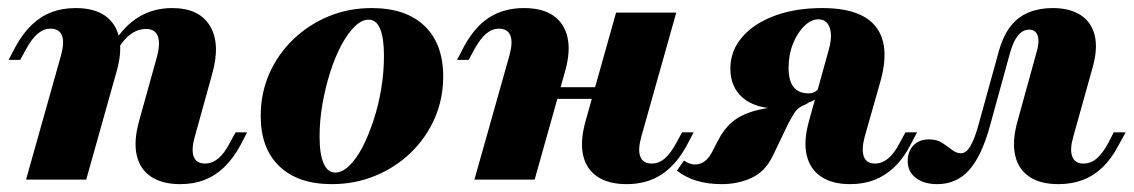

<svg xmlns="http://www.w3.org/2000/svg" viewBox="-20 -450 2842 481"><path d="M431.5 11.3Q386.3 11.3 358.5 -7.3Q330.6 -25.8 322.6 -60.9Q314.5 -96 328.2 -146L372.6 -305.6Q382.3 -341.1 375.4 -359.3Q368.5 -377.4 346 -377.4Q325.8 -377.4 308.1 -364.9Q290.3 -352.4 275.8 -327.4L263.7 -340.3Q290.3 -384.7 327.4 -407.3Q364.5 -429.8 411.3 -429.8Q479 -429.8 506 -385.1Q533.1 -340.3 511.3 -263.7L467.7 -106.5Q458.9 -75 465.3 -57.7Q471.8 -40.3 493.5 -40.3Q511.3 -40.3 526.6 -52.8Q541.9 -65.3 555.6 -91.9L570.2 -118.5H599.2L581.5 -84.7Q563.7 -52.4 541.5 -31Q519.4 -9.7 492.3 0.8Q465.3 11.3 431.5 11.3ZM45.2 0 133.1 -312.1Q141.9 -344.4 135.1 -361.3Q128.2 -378.2 106.5 -378.2Q89.5 -378.2 74.6 -365.7Q59.7 -353.2 45.2 -326.6L30.6 -300H1.6L19.4 -333.9Q37.1 -366.1 59.3 -387.5Q81.5 -408.9 108.9 -419.4Q136.3 -429.8 169.4 -429.8Q215.3 -429.8 242.7 -410.9Q270.2 -391.9 278.2 -356.9Q286.3 -321.8 272.6 -272.6L196 0Z M811.3 11.3Q726.6 11.3 679.8 -33.5Q633.1 -78.2 633.1 -159.7Q633.1 -216.1 654.4 -264.9Q675.8 -313.7 714.1 -350.8Q752.4 -387.9 802.8 -408.9Q853.2 -429.8 911.3 -429.8Q996.8 -429.8 1043.5 -385.1Q1090.3 -340.3 1090.3 -258.1Q1090.3 -202.4 1069 -153.6Q1047.6 -104.8 1009.3 -67.7Q971 -30.6 920.2 -9.7Q869.4 11.3 811.3 11.3ZM820.2 -17.7Q837.1 -17.7 854.8 -34.7Q872.6 -51.6 887.9 -81Q903.2 -110.5 915.7 -148.4Q928.2 -186.3 935.1 -227.8Q941.9 -269.4 941.9 -309.7Q941.9 -354.8 932.3 -377.8Q922.6 -400.8 903.2 -400.8Q886.3 -400.8 868.5 -383.5Q850.8 -366.1 835.1 -336.7Q819.4 -307.3 807.3 -269.4Q795.2 -231.5 787.9 -189.9Q780.6 -148.4 780.6 -108.1Q780.6 -63.7 790.7 -40.7Q800.8 -17.7 820.2 -17.7Z M1168.5 0 1256.5 -312.1Q1265.3 -344.4 1258.5 -361.3Q1251.6 -378.2 1229.8 -378.2Q1212.9 -378.2 1198 -365.7Q1183.1 -353.2 1168.5 -326.6L1154 -300H1125L1142.7 -333.9Q1169.4 -383.1 1206 -406.5Q1242.7 -429.8 1292.7 -429.8Q1338.7 -429.8 1366.1 -410.9Q1393.5 -391.9 1401.6 -356.9Q1409.7 -321.8 1396 -272.6L1319.4 0ZM1305.6 -202.4 1313.7 -231.5H1542.7L1534.7 -202.4ZM1550 11.3Q1504 11.3 1476.2 -7.7Q1448.4 -26.6 1440.7 -61.7Q1433.1 -96.8 1446.8 -146L1523.4 -418.5H1674.2L1586.3 -106.5Q1577.4 -74.2 1584.3 -57.3Q1591.1 -40.3 1612.9 -40.3Q1630.6 -40.3 1645.6 -53.2Q1660.5 -66.1 1674.2 -91.9L1688.7 -118.5H1717.7L1700 -84.7Q1673.4 -36.3 1636.7 -12.5Q1600 11.3 1550 11.3Z M2109.7 11.3Q2064.5 11.3 2036.7 -7.7Q2008.9 -26.6 2000.8 -61.7Q1992.7 -96.8 2006.5 -146L2054.8 -320.2Q2066.1 -358.1 2058.9 -379.8Q2051.6 -401.6 2029.8 -401.6Q2012.1 -401.6 1994.8 -384.7Q1977.4 -367.7 1966.5 -340.3Q1955.6 -312.9 1955.6 -279.8Q1955.6 -247.6 1968.1 -231.9Q1980.6 -216.1 2006.5 -216.1Q2017.7 -216.1 2027 -223.8Q2036.3 -231.5 2042.7 -243.5L2036.3 -209.7Q2016.1 -194.4 1986.3 -186.3Q1956.5 -178.2 1928.2 -178.2Q1872.6 -178.2 1841.1 -204.8Q1809.7 -231.5 1809.7 -278.2Q1809.7 -322.6 1839.1 -356.9Q1868.5 -391.1 1920.6 -410.5Q1972.6 -429.8 2039.5 -429.8Q2137.1 -429.8 2173.8 -383.5Q2210.5 -337.1 2186.3 -248.4L2146 -106.5Q2137.9 -75.8 2144 -58.1Q2150 -40.3 2172.6 -40.3Q2189.5 -40.3 2204.8 -52.8Q2220.2 -65.3 2233.9 -91.9L2248.4 -118.5H2277.4L2259.7 -84.7Q2242.7 -52.4 2220.2 -31Q2197.6 -9.7 2170.6 0.8Q2143.5 11.3 2109.7 11.3ZM1787.9 11.3Q1718.5 11.3 1675.8 -22.6L1693.5 -47.6Q1708.1 -37.9 1721 -37.9Q1734.7 -37.9 1746 -46.4Q1757.3 -54.8 1766.9 -75L1778.2 -96.8Q1792.7 -125.8 1813.3 -143.5Q1833.9 -161.3 1865.7 -171Q1897.6 -180.6 1943.5 -183.9L2005.6 -191.1Q1991.1 -186.3 1983.1 -180.6Q1975 -175 1969 -165.3Q1962.9 -155.6 1954 -138.7L1915.3 -58.1Q1896.8 -20.2 1862.9 -4.4Q1829 11.3 1787.9 11.3Z M2328.2 11.3Q2294.4 11.3 2274.2 -4.4Q2254 -20.2 2254 -46Q2254 -71 2268.5 -85.9Q2283.1 -100.8 2307.3 -100.8Q2327.4 -100.8 2340.7 -91.9Q2354 -83.1 2364.9 -74.6Q2375.8 -66.1 2387.1 -66.1Q2396 -66.1 2402.8 -73Q2409.7 -79.8 2416.9 -95.6Q2424.2 -111.3 2431.5 -137.9L2482.3 -321.8Q2493.5 -361.3 2512.1 -384.7Q2530.6 -408.1 2557.3 -419Q2583.9 -429.8 2616.9 -429.8Q2660.5 -429.8 2687.5 -412.1Q2714.5 -394.4 2722.6 -360.9Q2730.6 -327.4 2716.9 -279.8L2668.5 -106.5Q2659.7 -75.8 2666.1 -58.1Q2672.6 -40.3 2694.4 -40.3Q2712.9 -40.3 2727.8 -53.2Q2742.7 -66.1 2756.5 -91.9L2770.2 -118.5H2800L2781.5 -84.7Q2764.5 -52.4 2742.3 -31Q2720.2 -9.7 2692.7 0.8Q2665.3 11.3 2631.5 11.3Q2585.5 11.3 2558.1 -7.7Q2530.6 -26.6 2523 -61.7Q2515.3 -96.8 2529 -146L2576.6 -318.5Q2582.3 -337.9 2581.5 -350.4Q2580.6 -362.9 2574.6 -369.4Q2568.5 -375.8 2558.1 -375.8Q2548.4 -375.8 2539.5 -369.8Q2530.6 -363.7 2523.4 -350.8Q2516.1 -337.9 2509.7 -315.3L2460.5 -136.3Q2450 -97.6 2436.7 -69.4Q2423.4 -41.1 2407.3 -23.4Q2391.1 -5.6 2371.4 2.8Q2351.6 11.3 2328.2 11.3Z"/></svg>

Font: Playfair 5pt SemiExpanded Light Black
Style: Italic
Weight: 900
Italic angle: -15.6°
Version: Version 2.001;gftools[0.9.30]